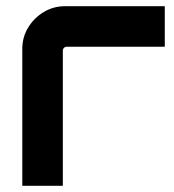

<svg xmlns="http://www.w3.org/2000/svg" viewBox="-20 -600 562 620"><path d="M52 0V-442.5Q52 -479.9 70.9 -511Q89.8 -542.2 121.2 -561.1Q152.6 -580 190.2 -580H512.1V-449.1H195.1Q190.1 -449.1 186.5 -445.5Q182.9 -441.9 182.9 -436.9V0Z"/></svg>

Font: Orbitron
Style: Regular
Weight: 400
Designer: Matt McInerney
Foundry: The League of Moveable Type
Version: Version 2.001